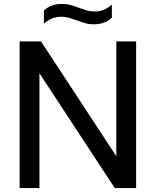

<svg xmlns="http://www.w3.org/2000/svg" viewBox="-20 -949 786 969"><path d="M79 0V-740H187L567 -160.5V-740H667V0H559L179 -579.5V0ZM453 -826.5Q428 -826.5 406.5 -833Q385 -839.5 365 -847Q346.5 -853.5 328.5 -859Q310.5 -864.5 291.5 -864.5Q263.5 -864.5 242.5 -855.8Q221.5 -847 201.5 -829.5V-895.5Q218.5 -912 240.5 -920.5Q262.5 -929 293 -929Q318 -929 339.5 -922.8Q361 -916.5 381 -908.5Q399.5 -902 417.5 -896.5Q435.5 -891 454.5 -891Q482.5 -891 503.5 -899.5Q524.5 -908 544.5 -926V-860Q511 -826.5 453 -826.5Z"/></svg>

Font: Encode Sans Md
Style: Regular
Weight: 500
Designer: Multiple Designers
Foundry: Impallari Type
Version: Version 3.002; ttfautohint (v1.8.3) -l 8 -r 50 -G 200 -x 14 